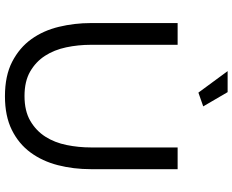

<svg xmlns="http://www.w3.org/2000/svg" viewBox="-104 -854 962 795"><g transform="rotate(90 377.5 -456.0)"><path d="M377 -76Q439 -76 480 -100Q521 -124 545.5 -162.5Q570 -201 580 -250.5Q590 -300 590 -351V-710H680V-351Q680 -279 663.5 -214.5Q647 -150 611 -101Q575 -52 517.5 -23.5Q460 5 378 5Q293 5 235 -25Q177 -55 141.5 -104.5Q106 -154 90.5 -218.5Q75 -283 75 -351V-710H165V-351Q165 -298 175.5 -248.5Q186 -199 210.5 -161Q235 -123 275.5 -99.5Q316 -76 377 -76ZM274 -917H361L420 -816L363 -796Z"/></g></svg>

Font: Boldmen Medium
Style: Regular
Weight: 400
Designer: Matt McInerney, Pablo Impallari, Rodrigo Fuenzalida
Foundry: LIVING CONCEPT
Version: Version 1.000